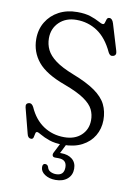

<svg xmlns="http://www.w3.org/2000/svg" viewBox="-99 -776 734 1050"><g transform="rotate(10 267.5 -250.5)"><path d="M292 15.5Q246.5 15.5 215.2 4.5Q184 -6.5 165.8 -17.5Q147.5 -28.5 141 -28.5Q133.5 -28.5 131.8 -18Q130 -7.5 127.2 3Q124.5 13.5 114 13.5Q96.5 13.5 91.5 -9.5L55 -150.5Q50 -172 68.5 -176.5Q84.5 -180.5 95.5 -159.5Q124.5 -94 175.2 -60.2Q226 -26.5 290.5 -26.5Q349.5 -26.5 384.5 -59Q419.5 -91.5 420 -142Q420.5 -174.5 406.8 -202.5Q393 -230.5 355.2 -256.5Q317.5 -282.5 245 -309.5Q137 -348.5 92.2 -403Q47.5 -457.5 47.5 -529.5Q47.5 -583 72.8 -624.5Q98 -666 142.2 -689.5Q186.5 -713 244 -713Q288 -713 317.8 -703Q347.5 -693 365.5 -682.8Q383.5 -672.5 392 -672.5Q399.5 -672.5 402 -682.2Q404.5 -692 408 -701.8Q411.5 -711.5 422.5 -711.5Q438 -711.5 446 -686L490 -540Q497 -517 478.5 -511Q460.5 -505 450.5 -525.5Q415.5 -601 363.5 -635.5Q311.5 -670 247 -670Q188.5 -670 151.8 -634.8Q115 -599.5 115 -545.5Q115 -511 129.5 -481.5Q144 -452 179.5 -425.5Q215 -399 279 -374Q358 -343.5 403.5 -311.5Q449 -279.5 467.8 -241.5Q486.5 -203.5 486.5 -155Q486 -107 463 -68.2Q440 -29.5 396.8 -7Q353.5 15.5 292 15.5ZM287 -8.5H319.5L284 62.5Q287 62.5 290.5 62.5Q329 62.5 352 81.5Q375 100.5 375 134.5Q375 169.5 350.5 190.8Q326 212 285 212Q249.5 212 225 195.8Q200.5 179.5 200.5 155Q200.5 136 215 136Q227.5 136 232.5 148.5Q236.5 166 250.8 173.2Q265 180.5 282 180.5Q326.5 180.5 326.5 135Q326.5 92 280.5 92H262Q250.5 92 247.2 84.2Q244 76.5 249 66.5Z"/></g></svg>

Font: Fraunces 72pt S100 Light
Style: Regular
Weight: 300
Version: Version 1.000; ttfautohint (v1.8.3)